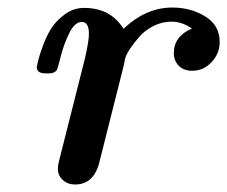

<svg xmlns="http://www.w3.org/2000/svg" viewBox="-20 -476 600 507"><path d="M77.1 -298.8Q78.1 -304.7 80.6 -315.4Q83 -326.2 92.5 -353Q102.1 -379.9 115 -400.4Q127.9 -420.9 150.9 -438Q173.8 -455.1 202.1 -455.1Q272 -455.1 306.2 -399.9Q365.2 -456.1 435.1 -456.1Q483.9 -456.1 522 -432.6Q560.1 -409.2 560.1 -365.2Q560.1 -334.5 538.6 -311.8Q517.1 -289.1 487.8 -289.1Q464.8 -289.1 451.9 -302.5Q439 -315.9 439 -335.9Q439 -379.9 486.8 -400.9Q460 -418.9 433.1 -418.9Q408.2 -418.9 385.5 -407.5Q362.8 -396 348.4 -379.4Q334 -362.8 325.4 -350.3Q316.9 -337.9 314 -331.1Q310.1 -323.2 306.2 -300.8L243.2 -50.8Q229 11.2 178.2 11.2Q159.2 11.2 146 -0.5Q132.8 -12.2 132.8 -30.8Q132.8 -39.6 137.2 -56.2L204.1 -320.8Q215.3 -369.6 214.8 -387.2Q214.8 -418 195.8 -418Q177.7 -418 163.3 -389.4Q148.9 -360.8 140.4 -326.9Q131.8 -293 129.9 -291Q124 -282.2 108.9 -282.2H102.1Q101.6 -282.2 100.6 -282.2Q77.1 -282.2 77.1 -298.8Z"/></svg>

Font: CMU Serif
Style: BoldItalic
Weight: 700
Italic angle: -14.04°
Version: Version 0.7.0